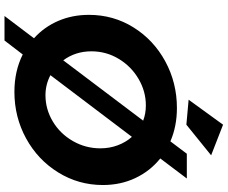

<svg xmlns="http://www.w3.org/2000/svg" viewBox="-99 -857 1011 853"><g transform="rotate(90 406.5 -430.5)"><path d="M802 -382Q802 -274 746 -183.5Q690 -93 595 -41Q500 11 388 11Q296 11 222 -26L160 55H51L150 -76Q100 -121 73 -183.5Q46 -246 46 -320Q46 -429 102 -518.5Q158 -608 253 -659.5Q348 -711 460 -711Q541 -711 608 -682L663 -755H773L684 -637Q740 -592 771 -526.5Q802 -461 802 -382ZM248 -206 516 -561Q485 -573 448 -573Q386 -573 330.5 -540.5Q275 -508 241.5 -452.5Q208 -397 208 -331Q208 -260 248 -206ZM639 -371Q639 -412 625.5 -448Q612 -484 588 -511L314 -149Q356 -127 403 -127Q465 -127 519.5 -159.5Q574 -192 606.5 -248.5Q639 -305 639 -371ZM534 -916 670 -863 534 -753 423 -763Z"/></g></svg>

Font: Gontserrat SemiBold
Style: Italic
Weight: 600
Italic angle: -11.3°
Designer: Julieta Ulanovsky
Foundry: Julieta Ulanovsky
Version: Version 6.001